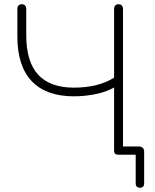

<svg xmlns="http://www.w3.org/2000/svg" viewBox="-20 -731 731 907"><path d="M329 -276Q198 -276 130 -347.5Q62 -419 62 -559V-689Q62 -699 67.5 -705Q73 -711 83 -711Q93 -711 98.5 -705Q104 -699 104 -689V-565Q104 -439 160.5 -378Q217 -317 329 -317Q444 -317 519 -364V-689Q519 -699 524.5 -705Q530 -711 540 -711Q550 -711 555.5 -705Q561 -699 561 -689V-20L542 -39H636Q648 -39 654.5 -32.5Q661 -26 661 -14V134Q661 145 656 150.5Q651 156 641 156Q631 156 626 150.5Q621 145 621 134V0H540Q529 0 524 -4.5Q519 -9 519 -22V-318Q486 -298 434.5 -287Q383 -276 329 -276Z"/></svg>

Font: SN Pro Thin
Style: Regular
Weight: 200
Designer: Tobias Whetton
Foundry: Supernotes
Version: Version 1.003;Glyphs 3.3 (3324)